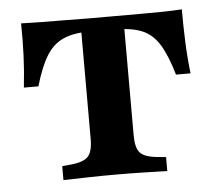

<svg xmlns="http://www.w3.org/2000/svg" viewBox="-39 -457 564 499"><g transform="rotate(-5 243.0 -207.5)"><path d="M242.7 -2.4Q204.8 -2.4 173.4 -1.6Q141.9 -0.8 107.3 0V-36.3L131.5 -38.7Q163.7 -41.9 175.4 -54.8Q187.1 -67.7 187.1 -100V-208.1H299.2V-100Q299.2 -67.7 310.5 -54.8Q321.8 -41.9 354 -38.7L378.2 -36.3V0Q344.4 -0.8 312.9 -1.6Q281.5 -2.4 242.7 -2.4ZM211.3 -379Q166.9 -379 139.9 -366.9Q112.9 -354.8 95.6 -326.6Q78.2 -298.4 63.7 -248.4H25.8Q30.6 -291.1 32.3 -332.7Q33.9 -374.2 33.1 -415.3Q58.9 -414.5 85.1 -414.1Q111.3 -413.7 137.1 -413.7L211.3 -412.9H275H349.2Q375 -412.9 401.2 -413.3Q427.4 -413.7 452.4 -415.3Q452.4 -373.4 454 -331.9Q455.6 -290.3 460.5 -247.6H422.6Q408.1 -297.6 390.7 -326.2Q373.4 -354.8 346.4 -366.5Q319.4 -378.2 275 -378.2ZM187.1 -208.1V-388.7H299.2V-208.1Z"/></g></svg>

Font: Playfair 9pt
Style: Bold
Weight: 700
Designer: Claus Eggers Sørensen
Foundry: Claus Eggers Sørensen
Version: Version 2.203